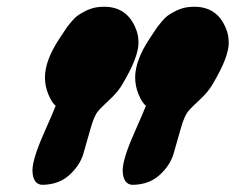

<svg xmlns="http://www.w3.org/2000/svg" viewBox="-20 -755 684 557"><path d="M403.3 -448.2Q392.6 -456.1 382.3 -480.5Q372.1 -504.9 372.1 -530.3Q372.1 -579.1 413.1 -641.6Q414.1 -642.6 423.8 -657.7Q433.6 -672.9 436.5 -676.8Q439.5 -680.7 449.2 -692.4Q459 -704.1 465.8 -709Q472.7 -713.9 483.9 -720.2Q495.1 -726.6 507.8 -730.5Q523.4 -735.4 543.9 -735.4Q610.4 -735.4 635.7 -671.9Q643.6 -653.3 643.6 -630.9Q643.6 -589.8 598.6 -513.7Q585.9 -490.2 559.1 -465.3Q532.2 -440.4 526.4 -432.6Q514.6 -418.9 503.9 -380.4Q493.2 -341.8 483.4 -308.6Q473.6 -275.4 443.4 -247.6Q413.1 -219.7 365.2 -218.8Q351.6 -218.8 343.8 -229.5Q335.9 -241.2 335.9 -260.7Q335.9 -293 368.2 -366.2Q400.4 -439.5 403.3 -448.2ZM141.6 -448.2Q130.9 -456.1 120.6 -480.5Q110.4 -504.9 110.4 -530.3Q110.4 -579.1 151.4 -641.6Q152.3 -642.6 162.1 -657.7Q171.9 -672.9 174.8 -676.8Q177.7 -680.7 187.5 -692.4Q197.3 -704.1 204.1 -709Q210.9 -713.9 222.2 -720.2Q233.4 -726.6 246.1 -730.5Q261.7 -735.4 282.2 -735.4Q348.6 -735.4 374 -671.9Q381.8 -653.3 381.8 -630.9Q381.8 -589.8 336.9 -513.7Q324.2 -490.2 297.4 -465.3Q270.5 -440.4 264.6 -432.6Q252.9 -418.9 242.2 -380.4Q231.4 -341.8 221.7 -308.6Q211.9 -275.4 181.6 -247.6Q151.4 -219.7 103.5 -218.8Q89.8 -218.8 82 -229.5Q74.2 -241.2 74.2 -260.7Q74.2 -293 106.4 -366.2Q138.7 -439.5 141.6 -448.2Z"/></svg>

Font: Essays1743
Style: BoldItalic
Weight: 700
Italic angle: -10°
Designer: Based on the typeface in a 1743 English translation of the essays of Montaigne.  PostScript/TrueType font designed by Jo
Version: Version 002.100